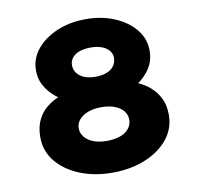

<svg xmlns="http://www.w3.org/2000/svg" viewBox="-80 -800 917 887"><g transform="rotate(-10 378.5 -357.0)"><path d="M378 3Q292 3 223.5 -25.5Q155 -54 116 -103Q77 -152 77 -215Q77 -262 93 -295.5Q109 -329 136 -351Q163 -373 197 -386.5Q231 -400 267 -407L252 -348Q228 -359 203 -375Q178 -391 157 -413Q136 -435 123.5 -462Q111 -489 111 -523Q111 -579 147 -622.5Q183 -666 243 -691.5Q303 -717 378 -717Q453 -717 513 -691.5Q573 -666 608.5 -622.5Q644 -579 644 -523Q644 -487 631.5 -460Q619 -433 598 -411.5Q577 -390 552.5 -374Q528 -358 503 -348L492 -406Q528 -399 562 -385Q596 -371 622.5 -347.5Q649 -324 664.5 -291.5Q680 -259 680 -215Q680 -152 641 -103Q602 -54 533.5 -25.5Q465 3 378 3ZM378 -146Q413 -146 440 -155.5Q467 -165 481.5 -183.5Q496 -202 496 -225Q496 -248 481.5 -266Q467 -284 440.5 -294Q414 -304 378 -304Q343 -304 316 -294Q289 -284 274 -266Q259 -248 259 -225Q259 -203 274 -184.5Q289 -166 315.5 -156Q342 -146 378 -146ZM378 -447Q407 -447 429.5 -455.5Q452 -464 464 -480.5Q476 -497 476 -519Q476 -538 463.5 -553Q451 -568 429 -576Q407 -584 378 -584Q349 -584 326.5 -576.5Q304 -569 291.5 -553.5Q279 -538 279 -519Q279 -497 291.5 -480.5Q304 -464 326 -455.5Q348 -447 378 -447Z"/></g></svg>

Font: Lexend Mega ExtraBold
Style: Regular
Weight: 800
Designer: Bonnie Shaver-Troup, Thomas Jockin
Foundry: Lexend
Version: Version 1.007